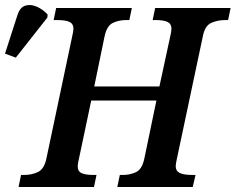

<svg xmlns="http://www.w3.org/2000/svg" viewBox="-95 -746 940 766"><path d="M-21 0 -11 -48H1Q31 -48 56 -59.5Q81 -71 90 -113L192 -596Q198 -622 198 -631Q198 -651 182.5 -658.5Q167 -666 131 -666H119L129 -714H431L421 -666H409Q379 -666 355 -654.5Q331 -643 322 -600L281 -401H541L584 -600Q589 -621 589 -631Q589 -651 573.5 -658.5Q558 -666 526 -666H514L524 -714H825L815 -666H803Q773 -666 747.5 -654.5Q722 -643 714 -600L611 -114Q609 -105 607.5 -96.5Q606 -88 606 -83Q606 -64 622 -56Q638 -48 673 -48H685L674 0H373L383 -48H395Q424 -48 448 -59.5Q472 -71 481 -114L529 -345H269L220 -113Q218 -105 216.5 -96.5Q215 -88 215 -83Q215 -62 231 -55Q247 -48 278 -48H290L280 0ZM-32 -516 -75 -532 -25 -687Q-15 -717 6 -723.5Q27 -730 51.5 -719.5Q76 -709 95 -688L94 -676Z"/></svg>

Font: Noto Serif SemiCondensed SemiBold
Style: Italic
Weight: 600
Width: 4
Italic angle: -12°
Designer: Monotype Design Team
Foundry: Monotype Imaging Inc.
Version: Version 2.014; ttfautohint (v1.8.4.7-5d5b)